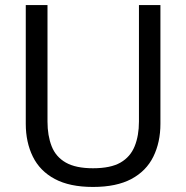

<svg xmlns="http://www.w3.org/2000/svg" viewBox="-20 -727 737 760"><path d="M615 -707V-237Q615 -164 587 -107Q559 -50 500 -18.5Q441 13 348 13Q256 13 197 -18.5Q138 -50 110 -107Q82 -164 82 -237V-707H168V-246Q168 -190 184.5 -148Q201 -106 240.5 -83.5Q280 -61 348 -61Q418 -61 457 -83.5Q496 -106 513 -148Q530 -190 530 -246V-707Z"/></svg>

Font: Asta Sans
Style: Regular
Weight: 400
Designer: 42dot
Version: Version 1.000